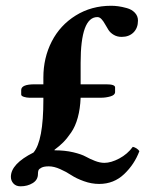

<svg xmlns="http://www.w3.org/2000/svg" viewBox="-20 -634 580 672"><path d="M82 -292Q73.7 -292 64 -294.9Q54.2 -297.9 54.2 -303.2V-318.8Q54.2 -338.9 101.1 -338.9H131.8V-362.8Q131.8 -431.6 161.1 -488.8Q190.4 -545.9 245.1 -579.8Q299.8 -613.8 369.1 -613.8Q380.9 -613.8 393.8 -612.1Q406.7 -610.4 423.8 -605.7Q440.9 -601.1 451.9 -589.6Q462.9 -578.1 462.9 -562Q462.9 -536.1 447.3 -520.5Q431.6 -504.9 405.8 -504.9Q390.1 -504.9 378.2 -512Q366.2 -519 359.6 -529.3Q353 -539.6 347.4 -549.8Q341.8 -560.1 335.2 -567.1Q328.6 -574.2 320.8 -574.2Q262.2 -574.2 262.2 -414.1V-338.9H352.1Q382.8 -338.9 382.8 -328.1V-312Q382.8 -301.3 366.5 -296.6Q350.1 -292 335 -292H262.2Q260.7 -253.4 252.2 -222.4Q243.7 -191.4 229 -170.2Q214.4 -148.9 201.2 -135.7Q188 -122.6 170.9 -109.9V-107.9Q207 -107.9 236.1 -101.1Q265.1 -94.2 280 -85.9Q294.9 -77.6 312.5 -70.8Q330.1 -64 345.2 -64Q368.7 -64 397.5 -79.3Q426.3 -94.7 444.8 -120.1Q451.7 -118.7 458.3 -114.3Q464.8 -109.9 467.8 -105Q450.7 -59.1 414.6 -24.7Q378.4 9.8 327.1 9.8Q300.3 9.8 273.7 0.2Q247.1 -9.3 229.5 -21Q211.9 -32.7 190.4 -42.2Q168.9 -51.8 150.9 -51.8Q134.3 -51.8 125.5 -47.4Q116.7 -43 114.7 -38.1Q112.8 -33.2 112.8 -24.9Q112.8 -4.4 94.5 6.8Q76.2 18.1 51.8 18.1Q36.1 18.1 27.1 8.3Q18.1 -1.5 18.1 -15.1Q18.1 -60.5 97.2 -100.1Q131.8 -140.6 131.8 -284.2V-292Z"/></svg>

Font: Common Serif
Style: Bold
Weight: 700
Designer: Philipp H. Poll, Khaled Hosny
Foundry: Stefan Peev, Context Ltd.
Version: Version 1.026